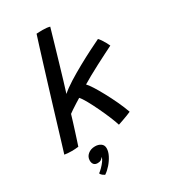

<svg xmlns="http://www.w3.org/2000/svg" viewBox="-231 -836 1053 1193"><g transform="rotate(-30 295.0 -239.0)"><path d="M390.5 21.5Q383.5 -2 367.5 -40.8Q351.5 -79.5 331.5 -121.5Q311.5 -163.5 292.5 -197.8Q273.5 -232 260 -246.5Q249.5 -240.5 229.2 -227.5Q209 -214.5 190.2 -202.2Q171.5 -190 166.5 -185.5Q160 -164 151 -134.2Q142 -104.5 132.2 -74.5Q122.5 -44.5 114.8 -20.5Q107 3.5 103.5 14Q79 17 55.5 17Q40.5 17 27.2 16Q14 15 3.5 13Q9.5 -6.5 22.8 -49.8Q36 -93 53.8 -152Q71.5 -211 92 -278Q112.5 -345 133.2 -412.8Q154 -480.5 173 -542Q192 -603.5 206.8 -651Q221.5 -698.5 230 -724Q239.5 -724.5 251 -725Q262.5 -725.5 274 -725.5Q306.5 -725.5 325.5 -719.5Q311 -669.5 293.8 -610.2Q276.5 -551 259.5 -493Q242.5 -435 227.8 -386Q213 -337 203.5 -307Q231.5 -332 277.2 -360.8Q323 -389.5 373.8 -417.5Q424.5 -445.5 470 -468.5Q515.5 -491.5 544 -505Q551 -498 560.8 -483.8Q570.5 -469.5 578.5 -454.5Q586.5 -439.5 590 -431Q570 -421 536.2 -404Q502.5 -387 464.2 -367Q426 -347 392.2 -328.2Q358.5 -309.5 338.5 -297Q349.5 -286.5 368.8 -256.5Q388 -226.5 410.2 -185.5Q432.5 -144.5 453.5 -99.8Q474.5 -55 488.5 -15Q481.5 -11.5 461.8 -3.8Q442 4 421 11.2Q400 18.5 390.5 21.5ZM161 248.5Q157 246.5 147 239.8Q137 233 132.5 222Q143.5 214.5 158.2 199.8Q173 185 184.2 169.5Q195.5 154 196 144.5Q196.5 142 196 141Q192.5 149 183 155.8Q173.5 162.5 158 162.5Q139 162.5 130.5 151.8Q122 141 122 124.5Q122 98 142.5 80.8Q163 63.5 194 63.5Q218 63.5 234.8 75.2Q251.5 87 251.5 109.5Q251.5 133 238 159.8Q224.5 186.5 203.8 210.2Q183 234 161 248.5Z"/></g></svg>

Font: Grandstander
Style: Italic
Weight: 400
Italic angle: -15°
Designer: Tyler Finck
Foundry: Etcetera Type Co
Version: Version 1.200; ttfautohint (v1.8.3)